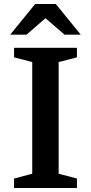

<svg xmlns="http://www.w3.org/2000/svg" viewBox="-20 -936 453 956"><path d="M363 -47V0H50V-47L140.5 -71V-627L50 -650.5V-698H363V-650.5L272 -627V-71ZM193 -857H220L112 -763.5H31L155 -916H258L382 -763.5H301Z"/></svg>

Font: Newsreader 9pt Medium
Style: Regular
Weight: 500
Designer: Hugues Gentile
Foundry: Production Type
Version: Version 1.003